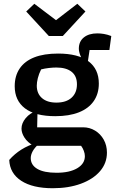

<svg xmlns="http://www.w3.org/2000/svg" viewBox="-20 -790 610 1018"><path d="M260 208Q153 208 92.5 168.5Q32 129 29 58Q57 26 93.5 3Q130 -20 176 -33H192Q164 -8 153.5 11.5Q143 31 143 48Q143 85 178 105.5Q213 126 280 126Q349 126 389.5 102Q430 78 430 38Q430 25 424.5 10Q419 -5 410 -17H158Q126 -35 110 -60Q94 -85 94 -108Q94 -137 116.5 -164Q139 -191 179 -205L177 -115H421Q455 -115 484 -97.5Q513 -80 530 -49.5Q547 -19 547 19Q547 75 510.5 117.5Q474 160 409 184Q344 208 260 208ZM273 -174Q167 -174 112.5 -215.5Q58 -257 58 -333Q58 -388 84.5 -427Q111 -466 162 -486Q213 -506 288 -506Q394 -506 449 -465Q504 -424 504 -347Q504 -293 477 -254Q450 -215 398.5 -194.5Q347 -174 273 -174ZM279 -246Q331 -246 359.5 -272Q388 -298 388 -343Q388 -387 359.5 -409.5Q331 -432 279 -432Q261 -432 239 -429.5Q217 -427 198 -422Q186 -398 180.5 -375.5Q175 -353 175 -336Q175 -294 202.5 -270Q230 -246 279 -246ZM432 -452Q415 -473 406.5 -494.5Q398 -516 398 -532Q398 -570 424.5 -591.5Q451 -613 496 -613Q513 -613 531 -610Q549 -607 570 -599L560 -525H455L444 -452ZM239 -599 119 -729 162 -770 277 -683 390 -770 433 -729 313 -599Z"/></svg>

Font: Piazzolla Thin
Style: Bold
Weight: 700
Version: Version 2.005